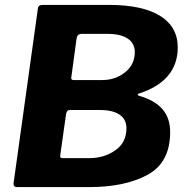

<svg xmlns="http://www.w3.org/2000/svg" viewBox="-20 -762 763 782"><path d="M344 0C441 0 520 -17 581 -50C642 -83 673 -141 673 -224C673 -299 633 -347 546 -372C543 -373 541 -375 541 -377C541 -377 540 -381 549 -382C646 -414 704 -474 704 -569C704 -681 605 -742 425 -742H155C142 -742 135 -738 134 -725L35 -14C35 -5 39 0 48 0ZM280 -436C273 -436 270 -439 270 -444L292 -606C295 -618 299 -624 314 -624H420C488 -624 529 -598 529 -550C529 -516 516 -489 490 -468C464 -447 433 -436 397 -436ZM236 -118C228 -118 225 -119 225 -127L249 -297C252 -310 255 -314 268 -314H387C455 -314 495 -289 495 -240C495 -201 480 -171 450 -150C420 -129 385 -118 345 -118Z"/></svg>

Font: Libre Franklin
Style: Bold Italic
Weight: 700
Italic angle: -8°
Designer: Pablo Impallari, Rodrigo Fuenzalida
Foundry: Impallari Type
Version: Version 1.002; ttfautohint (v1.5)